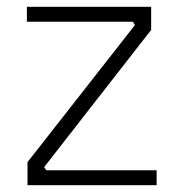

<svg xmlns="http://www.w3.org/2000/svg" viewBox="-20 -545 521 565"><path d="M440.9 0H61V-67.9L377 -471.2L371.1 -481H59.1V-524.9H424.8V-457L109.9 -53.2L116.2 -43.9H440.9Z"/></svg>

Font: Sora ExtraLight
Style: Regular
Weight: 200
Designer: Jonathan Barnbrook, Julián Moncada
Foundry: Barnbrook Fonts
Version: Version 2.000